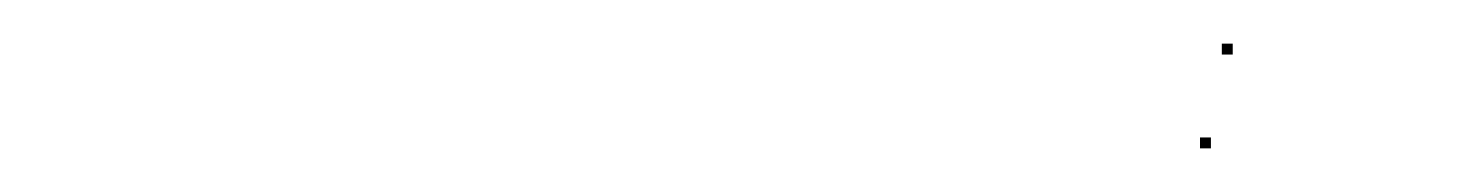

<svg xmlns="http://www.w3.org/2000/svg" viewBox="-20 -570 668 88"><path d="M540 -545V-550H545V-545ZM530 -502V-507H535V-502Z"/></svg>

Font: FRB American Cursive Just Beginnings
Style: Italic
Weight: 400
Italic angle: -25°
Version: Version 2.0;Modular Font Editor K font №1